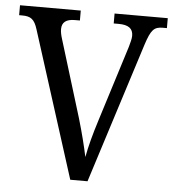

<svg xmlns="http://www.w3.org/2000/svg" viewBox="-52 -762 728 809"><g transform="rotate(5 312.5 -357.0)"><path d="M78 -619 275 0H348L537 -594C558 -659 571 -672 608 -672H625V-714H400V-672H421C462 -672 482 -658 482 -627C482 -614 477 -597 472 -579L372 -261C352 -198 339 -149 330 -101C320 -148 307 -200 289 -261L189 -587C184 -603 181 -616 181 -629C181 -658 199 -672 236 -672H257V-714H0V-672H13C49 -672 65 -661 78 -619Z"/></g></svg>

Font: Noto Serif Devanagari SemiCondensed
Style: Regular
Weight: 400
Width: 4
Designer: Universal Thirst, Indian Type Foundry and the Monotype Design Team
Foundry: Monotype Imaging Inc.
Version: Version 2.004